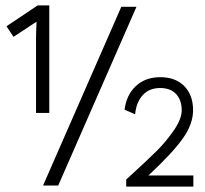

<svg xmlns="http://www.w3.org/2000/svg" viewBox="-20 -685 758 709"><path d="M162 -268H113V-542Q113 -561 115 -605L30 -549L4 -588L119 -665H162ZM139 0 428 -660H484L195 0ZM440 -280Q447 -335 482 -367.5Q517 -400 572 -400Q628 -400 660.5 -367Q693 -334 693 -278Q693 -227 655 -173.5Q617 -120 528 -37H553H694V4H446V-22Q526 -95 560 -129Q594 -163 622.5 -204.5Q651 -246 651 -278Q651 -315 630.5 -337.5Q610 -360 571 -360Q531 -360 507 -333.5Q483 -307 479 -263Z"/></svg>

Font: Human Sans Light
Style: Regular
Weight: 300
Designer: Tim Radville
Foundry: Continuum
Version: Version 1.000;FEAKit 1.0